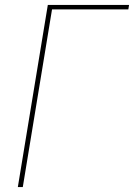

<svg xmlns="http://www.w3.org/2000/svg" viewBox="-20 -755 541 775"><path d="M52 0 173 -735H501L498 -717H190L72 0Z"/></svg>

Font: Iosevka Term Curly Th Obl
Style: Regular
Weight: 100
Italic angle: -9°
Designer: Belleve Invis
Foundry: Belleve Invis
Version: Version 32.3.0